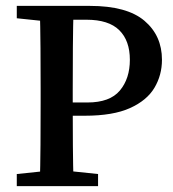

<svg xmlns="http://www.w3.org/2000/svg" viewBox="-20 -632 589 652"><path d="M37 0V-41L161 -54H189L313 -41V0ZM115 0Q117 -69 117.5 -140.5Q118 -212 118 -285V-326Q118 -397 117.5 -468.5Q117 -540 115 -612H230Q228 -542 227.5 -470.5Q227 -399 227 -326V-270Q227 -205 227.5 -138Q228 -71 230 0ZM173 -239V-284H277Q353 -284 387 -324.5Q421 -365 421 -429Q421 -494 385 -529.5Q349 -565 274 -565H173V-612H285Q411 -612 470.5 -561.5Q530 -511 530 -429Q530 -377 504.5 -334Q479 -291 421.5 -265Q364 -239 268 -239ZM37 -570V-612H173V-557H161Z"/></svg>

Font: Lisu Bosa SemiBold
Style: Regular
Weight: 600
Designer: David Morse, Annie Olsen, Victor Gaultney, Frank Grießhammer (Latin)
Foundry: SIL International
Version: Version 2.000